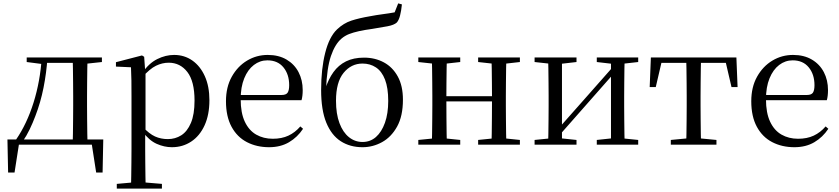

<svg xmlns="http://www.w3.org/2000/svg" viewBox="-20 -856 4964 1136"><path d="M546 0H71L95 -21L66 165H28L24 -31H591L587 165H549L520 -22ZM410 0Q411 -24 411.5 -65Q412 -106 412.5 -150Q413 -194 413 -229V-288Q413 -322 412.5 -366Q412 -410 411.5 -451Q411 -492 410 -516H498Q497 -492 496.5 -451Q496 -410 495.5 -366Q495 -322 495 -288V-229Q495 -194 495.5 -150Q496 -106 496.5 -65Q497 -24 498 0ZM138 -489V-516H240V-477H231ZM455 -477V-516H583V-489L472 -477ZM75 -30Q139 -123 178.5 -249Q218 -375 227 -516H261Q255 -425 237.5 -337Q220 -249 189 -169Q174 -129 155.5 -90.5Q137 -52 114 -19V-7ZM240 -484V-516H457V-484Z M671 260V232L782 222H819L938 232V260ZM755 260Q756 226 756.5 185.5Q757 145 757.5 103.5Q758 62 758 27V-287Q758 -338 757.5 -379.5Q757 -421 755 -458L666 -462V-488L820 -528L833 -520L839 -435L841 -430V-79L839 -69V27Q839 61 839.5 102.5Q840 144 840.5 185Q841 226 842 260ZM997 15Q952 15 907 -5Q862 -25 824 -77H811L825 -105Q863 -64 897.5 -48.5Q932 -33 973 -33Q1017 -33 1052.5 -55.5Q1088 -78 1109.5 -128.5Q1131 -179 1131 -261Q1131 -375 1088.5 -430Q1046 -485 978 -485Q940 -485 903 -467Q866 -449 821 -398L811 -425H822Q861 -482 910.5 -506.5Q960 -531 1010 -531Q1071 -531 1118 -498Q1165 -465 1192 -405Q1219 -345 1219 -263Q1219 -177 1190.5 -114.5Q1162 -52 1111.5 -18.5Q1061 15 997 15Z M1572 15Q1499 15 1441 -15Q1383 -45 1350 -106Q1317 -167 1317 -257Q1317 -341 1351.5 -402.5Q1386 -464 1442 -497.5Q1498 -531 1564 -531Q1629 -531 1675.5 -503.5Q1722 -476 1746.5 -429Q1771 -382 1771 -323Q1771 -287 1764 -263H1356V-294H1646Q1673 -294 1682 -308Q1691 -322 1691 -352Q1691 -416 1657 -457.5Q1623 -499 1562 -499Q1518 -499 1482 -471.5Q1446 -444 1425 -392.5Q1404 -341 1404 -269Q1404 -188 1428.5 -136Q1453 -84 1496 -59.5Q1539 -35 1594 -35Q1647 -35 1686.5 -53.5Q1726 -72 1757 -108L1773 -94Q1740 -44 1690 -14.5Q1640 15 1572 15Z M2125 15Q2051 15 1996 -20.5Q1941 -56 1910.5 -130.5Q1880 -205 1880 -324Q1880 -448 1904 -543Q1928 -638 1974 -682Q2013 -719 2059 -734Q2105 -749 2170 -760Q2206 -767 2244.5 -772Q2283 -777 2315 -783L2336 -836L2358 -830Q2354 -791 2347 -764Q2340 -737 2328 -723Q2312 -708 2272.5 -700.5Q2233 -693 2182 -685Q2137 -679 2103.5 -671.5Q2070 -664 2045.5 -654.5Q2021 -645 2001 -628Q1962 -595 1938 -524.5Q1914 -454 1909 -326L1904 -328Q1923 -388 1953 -429.5Q1983 -471 2027.5 -493Q2072 -515 2134 -515Q2199 -515 2251 -487Q2303 -459 2333.5 -403.5Q2364 -348 2364 -266Q2364 -169 2329.5 -107Q2295 -45 2240.5 -15Q2186 15 2125 15ZM2125 -16Q2171 -16 2204.5 -45.5Q2238 -75 2257.5 -129.5Q2277 -184 2277 -259Q2277 -336 2258 -385Q2239 -434 2204.5 -457Q2170 -480 2125 -480Q2058 -480 2013 -425Q1968 -370 1968 -260Q1968 -182 1988.5 -127.5Q2009 -73 2044.5 -44.5Q2080 -16 2125 -16Z M2535 0Q2536 -24 2536.5 -65Q2537 -106 2537.5 -150Q2538 -194 2538 -229V-288Q2538 -322 2537.5 -366Q2537 -410 2536.5 -451Q2536 -492 2535 -516H2624Q2623 -492 2622.5 -450.5Q2622 -409 2621.5 -363Q2621 -317 2621 -280V-260Q2621 -210 2621.5 -159Q2622 -108 2622.5 -66Q2623 -24 2624 0ZM2887 0Q2889 -24 2889.5 -66Q2890 -108 2890.5 -159Q2891 -210 2891 -260V-280Q2891 -317 2890.5 -363Q2890 -409 2889.5 -450.5Q2889 -492 2887 -516H2976Q2975 -492 2974.5 -451Q2974 -410 2973.5 -366Q2973 -322 2973 -288V-229Q2973 -194 2973.5 -150Q2974 -106 2974.5 -65Q2975 -24 2976 0ZM2455 0V-28L2565 -39H2597L2703 -28V0ZM2455 -489V-516H2703V-489L2597 -477H2565ZM2809 0V-28L2917 -39H2950L3056 -28V0ZM2809 -489V-516H3056V-489L2950 -477H2917ZM2579 -256V-287H2932V-256Z M3143 0V-28L3252 -39H3286L3391 -28V0ZM3511 0V-28L3614 -39H3648L3756 -28V0ZM3223 0Q3224 -24 3224.5 -65Q3225 -106 3225.5 -150Q3226 -194 3226 -229V-288Q3226 -322 3225.5 -366Q3225 -410 3224.5 -451Q3224 -492 3223 -516H3305V0ZM3282 -47 3247 -66H3258L3435 -266L3616 -471L3650 -451H3638L3460 -249ZM3595 0V-516H3676Q3675 -492 3674.5 -451Q3674 -410 3673.5 -366Q3673 -322 3673 -288V-229Q3673 -194 3673.5 -150Q3674 -106 3674.5 -65Q3675 -24 3676 0ZM3143 -489V-516H3391V-489L3287 -477H3253ZM3511 -489V-516H3756V-489L3649 -477H3614Z M3824 -341 3831 -516H4337L4344 -341H4308L4268 -513L4310 -484H3858L3900 -513L3860 -341ZM3949 0V-28L4064 -39H4104L4219 -28V0ZM4040 0Q4041 -24 4041.5 -65Q4042 -106 4042.5 -150Q4043 -194 4043 -229V-288Q4043 -322 4042.5 -366Q4042 -410 4041.5 -451Q4041 -492 4040 -516H4128Q4127 -492 4126.5 -451Q4126 -410 4125.5 -366Q4125 -322 4125 -288V-229Q4125 -194 4125.5 -150Q4126 -106 4126.5 -65Q4127 -24 4128 0Z M4680 15Q4607 15 4549 -15Q4491 -45 4458 -106Q4425 -167 4425 -257Q4425 -341 4459.5 -402.5Q4494 -464 4550 -497.5Q4606 -531 4672 -531Q4737 -531 4783.5 -503.5Q4830 -476 4854.5 -429Q4879 -382 4879 -323Q4879 -287 4872 -263H4464V-294H4754Q4781 -294 4790 -308Q4799 -322 4799 -352Q4799 -416 4765 -457.5Q4731 -499 4670 -499Q4626 -499 4590 -471.5Q4554 -444 4533 -392.5Q4512 -341 4512 -269Q4512 -188 4536.5 -136Q4561 -84 4604 -59.5Q4647 -35 4702 -35Q4755 -35 4794.5 -53.5Q4834 -72 4865 -108L4881 -94Q4848 -44 4798 -14.5Q4748 15 4680 15Z"/></svg>

Font: Noto Serif TC
Style: Regular
Weight: 400
Designer: Ryoko NISHIZUKA  (kana & ideographs); Frank Grießhammer (Latin, Greek & Cyrillic); Wenlong ZHANG  (bopomofo); Sandoll Co
Foundry: Adobe
Version: Version 2.003-H1;hotconv 1.1.1;makeotfexe 2.6.0